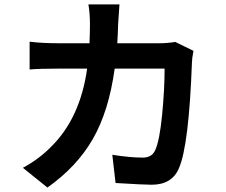

<svg xmlns="http://www.w3.org/2000/svg" viewBox="-20 -802 1017 864"><path d="M517.6 -782.2Q513.7 -732.4 511.7 -695.3Q509.8 -636.7 507.8 -607.4H695.3Q733.4 -607.4 768.6 -613.3L850.6 -573.2Q843.8 -537.1 843.8 -522.5Q830.1 -147.5 785.2 -44.9Q753.9 29.3 662.1 29.3Q627.9 29.3 500 21.5L485.4 -105.5Q564.5 -92.8 623 -92.8Q664.1 -92.8 678.7 -127Q698.2 -169.9 709.5 -284.7Q720.7 -399.4 720.7 -493.2H496.1Q469.7 -301.8 397.9 -176.8Q326.2 -51.8 193.4 42L83 -46.9Q155.3 -85.9 209 -140.6Q340.8 -269.5 372.1 -493.2H241.2Q154.3 -493.2 113.3 -489.3V-614.3Q170.9 -607.4 241.2 -607.4H382.8Q384.8 -662.1 384.8 -693.4Q384.8 -741.2 377.9 -782.2Z"/></svg>

Font: Min Sans Bold
Style: Regular
Weight: 700
Designer: Jinseong-Kim, NotoSansCJK, Nunito
Foundry: Jinseong-Kim
Version: Version 1.400;Glyphs 3.1.2 (3151)